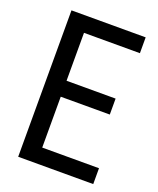

<svg xmlns="http://www.w3.org/2000/svg" viewBox="-130 -766 695 846"><g transform="rotate(20 217.5 -343.5)"><path d="M58 0V-686.5H405.9V-612.3H143.7V-387.6H373.7V-312.8H143.7V-74.3H409.9V0Z"/></g></svg>

Font: Archivo SemiBold ExtraCondensed
Style: Regular
Weight: 600
Width: 2
Version: Version 2.001